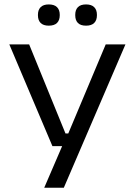

<svg xmlns="http://www.w3.org/2000/svg" viewBox="-20 -686 615 876"><path d="M328.5 -77.2 281.1 -52.3 462.3 -483.4H552.3L271.2 170.5H181.8L278.3 -53.5L313.4 -19.2H219.2L22.5 -483.4H113L278.7 -77.2ZM202.4 -568.9Q177.8 -568.9 165.4 -581.3Q153.1 -593.7 153.1 -616.2V-618.7Q153.1 -640.9 165.4 -653.3Q177.8 -665.8 202.4 -665.8Q227.7 -665.8 240.2 -653.3Q252.6 -640.9 252.6 -618.7V-616.2Q252.6 -593.8 240.2 -581.3Q227.7 -568.9 202.4 -568.9ZM372.6 -568.9Q347.5 -568.9 335.4 -581.3Q323.3 -593.7 323.3 -616.2V-618.7Q323.3 -640.9 335.4 -653.3Q347.5 -665.8 372.6 -665.8Q397.4 -665.8 409.8 -653.3Q422.2 -640.9 422.2 -618.7V-616.2Q422.2 -593.8 409.8 -581.3Q397.4 -568.9 372.6 -568.9Z"/></svg>

Font: Anek Gurmukhi Medium SemiExpanded
Style: Regular
Weight: 500
Width: 6
Version: Version 1.003